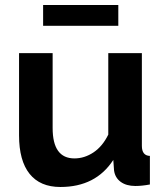

<svg xmlns="http://www.w3.org/2000/svg" viewBox="-20 -736 658 766"><path d="M221 10Q140 10 98 -42.5Q56 -95 56 -196V-524H190V-225Q190 -104 277 -104Q317 -104 353 -128Q389 -152 412 -199V-524H546V-154Q546 -115 578 -114V0Q546 6 520 6Q484 6 461.5 -10.5Q439 -27 435 -56L432 -98Q362 10 221 10ZM452 -633H152V-716H452Z"/></svg>

Font: Raleway
Style: Bold
Weight: 700
Designer: Matt McInerney, Pablo Impallari, Rodrigo Fuenzalida
Foundry: Matt McInerney, Pablo Impallari, Rodrigo Fuenzalida
Version: Version 3.000